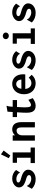

<svg xmlns="http://www.w3.org/2000/svg" viewBox="1615 -2369 770 4040"><g transform="rotate(-90 2000.0 -349.0)"><path d="M390.1 -314.9Q386.2 -314.9 384 -317.1Q381.8 -319.3 380.6 -322.5Q379.4 -325.7 378.4 -329.3Q377.4 -333 376 -335.9Q367.2 -346.7 354 -356.7Q340.8 -366.7 325 -374Q309.1 -381.3 291.3 -385.7Q273.4 -390.1 255.9 -390.1Q240.7 -390.1 227.1 -387.9Q213.4 -385.7 202.9 -380.9Q192.4 -376 186.3 -368.2Q180.2 -360.4 180.2 -349.1Q180.2 -336.4 186.8 -327.9Q193.4 -319.3 206.5 -312.3Q219.7 -305.2 239.7 -298.8Q259.8 -292.5 287.1 -285.2Q370.6 -261.7 409.9 -225.1Q449.2 -188.5 449.2 -141.1Q449.2 -109.4 435.1 -81.1Q420.9 -52.7 395 -31Q369.1 -9.3 332.3 3.4Q295.4 16.1 250 16.1Q190.9 16.1 140.9 -2.7Q90.8 -21.5 46.9 -63L105 -168Q110.8 -167 113.8 -160.9Q116.7 -154.8 121.1 -144Q128.9 -131.3 143.6 -119.4Q158.2 -107.4 176.3 -97.7Q194.3 -87.9 214.1 -82Q233.9 -76.2 252 -76.2Q292 -76.2 314 -87.6Q335.9 -99.1 335.9 -122.1Q335.9 -133.8 331.1 -142.6Q326.2 -151.4 315.7 -158.9Q305.2 -166.5 288.1 -173.1Q271 -179.7 246.1 -187Q232.4 -190.9 219 -194.8Q205.6 -198.7 191.9 -204.1Q164.6 -214.4 143.1 -227.3Q121.6 -240.2 106.7 -256.3Q91.8 -272.5 84 -292.7Q76.2 -313 76.2 -337.9Q76.2 -362.8 90.1 -387.7Q104 -412.6 128.4 -432.4Q152.8 -452.1 186.8 -464.6Q220.7 -477.1 261.2 -477.1Q314.5 -477.1 360.1 -458Q405.8 -439 443.8 -396Z M588.9 0ZM594.2 -466.8H813V-89.8H915V0H588.9V-89.8H701.2V-377H594.2ZM771.5 -713.9 852.5 -658.2 747.6 -517.1 691.9 -549.8Z M1060.1 0V-466.8H1172.9V-418.9Q1197.3 -445.3 1229.5 -461.2Q1261.7 -477.1 1294.9 -477.1Q1330.1 -477.1 1358.9 -466.3Q1387.7 -455.6 1408 -432.4Q1428.2 -409.2 1439.2 -372.3Q1450.2 -335.4 1450.2 -283.2V0H1339.8V-282.2Q1339.8 -309.1 1335 -328.6Q1330.1 -348.1 1321.3 -360.6Q1312.5 -373 1300.3 -378.9Q1288.1 -384.8 1272.9 -384.8Q1252 -384.8 1233.6 -376.5Q1215.3 -368.2 1201.9 -353Q1188.5 -337.9 1180.7 -316.7Q1172.9 -295.4 1172.9 -270V0Z M1669.9 -576.2 1793.9 -597.2Q1793.9 -584.5 1790 -576.2Q1786.1 -567.9 1783.2 -557.1L1772.9 -466.8H1914.1V-376H1769Q1767.6 -339.8 1764.4 -301.3Q1761.2 -262.7 1761.2 -225.1Q1761.2 -187 1762.9 -159.7Q1764.6 -132.3 1770.3 -115.2Q1775.9 -98.1 1786.4 -90.1Q1796.9 -82 1814 -82Q1830.6 -82 1857.9 -96.4Q1885.3 -110.8 1919.9 -137.2L1955.1 -44.9Q1914.1 -15.6 1874.8 0.2Q1835.4 16.1 1796.9 16.1Q1757.8 16.1 1729.7 5.1Q1701.7 -5.9 1683.3 -29.1Q1665 -52.2 1656.5 -88.4Q1647.9 -124.5 1647.9 -174.8Q1647.9 -208.5 1649.9 -258.1Q1651.9 -307.6 1657.2 -376H1556.2V-466.8H1663.1Z M2257.8 -477.1Q2299.3 -477.1 2335.4 -462.4Q2371.6 -447.8 2398.7 -419.2Q2425.8 -390.6 2441.4 -347.9Q2457 -305.2 2457 -249Q2457 -236.8 2456.1 -225.1Q2455.1 -213.4 2454.1 -202.1H2147.9Q2151.9 -168.5 2163.6 -144.3Q2175.3 -120.1 2191.9 -104.2Q2208.5 -88.4 2228.8 -80.8Q2249 -73.2 2270 -73.2Q2301.8 -73.2 2332.3 -87.6Q2362.8 -102.1 2384.8 -129.9L2446.8 -67.9Q2376 16.1 2270 16.1Q2219.7 16.1 2177 -0.5Q2134.3 -17.1 2103.3 -48.3Q2072.3 -79.6 2054.7 -124.8Q2037.1 -169.9 2037.1 -227.1Q2037.1 -285.2 2053.7 -331.5Q2070.3 -377.9 2099.9 -410.2Q2129.4 -442.4 2169.7 -459.7Q2210 -477.1 2257.8 -477.1ZM2345.2 -284.2Q2345.2 -306.2 2338.6 -325.9Q2332 -345.7 2320.1 -360.6Q2308.1 -375.5 2290.8 -384.3Q2273.4 -393.1 2252 -393.1Q2231.4 -393.1 2214.1 -385.3Q2196.8 -377.4 2183.8 -363.3Q2170.9 -349.1 2162.8 -329.1Q2154.8 -309.1 2151.9 -284.2Z M2890.1 -314.9Q2886.2 -314.9 2884 -317.1Q2881.8 -319.3 2880.6 -322.5Q2879.4 -325.7 2878.4 -329.3Q2877.4 -333 2876 -335.9Q2867.2 -346.7 2854 -356.7Q2840.8 -366.7 2825 -374Q2809.1 -381.3 2791.3 -385.7Q2773.4 -390.1 2755.9 -390.1Q2740.7 -390.1 2727.1 -387.9Q2713.4 -385.7 2702.9 -380.9Q2692.4 -376 2686.3 -368.2Q2680.2 -360.4 2680.2 -349.1Q2680.2 -336.4 2686.8 -327.9Q2693.4 -319.3 2706.5 -312.3Q2719.7 -305.2 2739.7 -298.8Q2759.8 -292.5 2787.1 -285.2Q2870.6 -261.7 2909.9 -225.1Q2949.2 -188.5 2949.2 -141.1Q2949.2 -109.4 2935.1 -81.1Q2920.9 -52.7 2895 -31Q2869.1 -9.3 2832.3 3.4Q2795.4 16.1 2750 16.1Q2690.9 16.1 2640.9 -2.7Q2590.8 -21.5 2546.9 -63L2605 -168Q2610.8 -167 2613.8 -160.9Q2616.7 -154.8 2621.1 -144Q2628.9 -131.3 2643.6 -119.4Q2658.2 -107.4 2676.3 -97.7Q2694.3 -87.9 2714.1 -82Q2733.9 -76.2 2752 -76.2Q2792 -76.2 2814 -87.6Q2835.9 -99.1 2835.9 -122.1Q2835.9 -133.8 2831.1 -142.6Q2826.2 -151.4 2815.7 -158.9Q2805.2 -166.5 2788.1 -173.1Q2771 -179.7 2746.1 -187Q2732.4 -190.9 2719 -194.8Q2705.6 -198.7 2691.9 -204.1Q2664.6 -214.4 2643.1 -227.3Q2621.6 -240.2 2606.7 -256.3Q2591.8 -272.5 2584 -292.7Q2576.2 -313 2576.2 -337.9Q2576.2 -362.8 2590.1 -387.7Q2604 -412.6 2628.4 -432.4Q2652.8 -452.1 2686.8 -464.6Q2720.7 -477.1 2761.2 -477.1Q2814.5 -477.1 2860.1 -458Q2905.8 -439 2943.8 -396Z M3266.1 -675.8Q3280.3 -675.8 3293 -670.7Q3305.7 -665.5 3315.2 -657Q3324.7 -648.4 3330.3 -636.7Q3335.9 -625 3335.9 -611.8Q3335.9 -598.6 3330.3 -586.9Q3324.7 -575.2 3315.2 -566.4Q3305.7 -557.6 3293 -552.7Q3280.3 -547.9 3266.1 -547.9Q3252 -547.9 3239 -552.7Q3226.1 -557.6 3216.6 -566.4Q3207 -575.2 3201.4 -586.9Q3195.8 -598.6 3195.8 -611.8Q3195.8 -623.5 3200.2 -635Q3204.6 -646.5 3213.4 -655.5Q3222.2 -664.6 3235.4 -670.2Q3248.5 -675.8 3266.1 -675.8ZM3101.1 -466.8H3319.8V-86.9H3422.9V0H3096.2V-86.9H3209V-379.9H3101.1Z M3890.1 -314.9Q3886.2 -314.9 3884 -317.1Q3881.8 -319.3 3880.6 -322.5Q3879.4 -325.7 3878.4 -329.3Q3877.4 -333 3876 -335.9Q3867.2 -346.7 3854 -356.7Q3840.8 -366.7 3825 -374Q3809.1 -381.3 3791.3 -385.7Q3773.4 -390.1 3755.9 -390.1Q3740.7 -390.1 3727.1 -387.9Q3713.4 -385.7 3702.9 -380.9Q3692.4 -376 3686.3 -368.2Q3680.2 -360.4 3680.2 -349.1Q3680.2 -336.4 3686.8 -327.9Q3693.4 -319.3 3706.5 -312.3Q3719.7 -305.2 3739.7 -298.8Q3759.8 -292.5 3787.1 -285.2Q3870.6 -261.7 3909.9 -225.1Q3949.2 -188.5 3949.2 -141.1Q3949.2 -109.4 3935.1 -81.1Q3920.9 -52.7 3895 -31Q3869.1 -9.3 3832.3 3.4Q3795.4 16.1 3750 16.1Q3690.9 16.1 3640.9 -2.7Q3590.8 -21.5 3546.9 -63L3605 -168Q3610.8 -167 3613.8 -160.9Q3616.7 -154.8 3621.1 -144Q3628.9 -131.3 3643.6 -119.4Q3658.2 -107.4 3676.3 -97.7Q3694.3 -87.9 3714.1 -82Q3733.9 -76.2 3752 -76.2Q3792 -76.2 3814 -87.6Q3835.9 -99.1 3835.9 -122.1Q3835.9 -133.8 3831.1 -142.6Q3826.2 -151.4 3815.7 -158.9Q3805.2 -166.5 3788.1 -173.1Q3771 -179.7 3746.1 -187Q3732.4 -190.9 3719 -194.8Q3705.6 -198.7 3691.9 -204.1Q3664.6 -214.4 3643.1 -227.3Q3621.6 -240.2 3606.7 -256.3Q3591.8 -272.5 3584 -292.7Q3576.2 -313 3576.2 -337.9Q3576.2 -362.8 3590.1 -387.7Q3604 -412.6 3628.4 -432.4Q3652.8 -452.1 3686.8 -464.6Q3720.7 -477.1 3761.2 -477.1Q3814.5 -477.1 3860.1 -458Q3905.8 -439 3943.8 -396Z"/></g></svg>

Font: InconsolataGo
Style: Bold
Weight: 700
Designer: Raph Levien, Kirill Tkachev(cyreal.org)
Foundry: Raph Levien, Kirill Tkachev(cyreal.org)
Version: Version 1.015; ttfautohint (v0.92) -l 8 -r 50 -G 200 -x 14 -